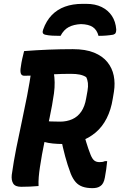

<svg xmlns="http://www.w3.org/2000/svg" viewBox="-20 -965 640 996"><path d="M408 -293Q418 -259 427.5 -227Q437 -195 450 -162Q459 -140 469.5 -132Q480 -124 496 -124Q505 -124 511 -125Q517 -126 524 -129H536Q534 -107 531 -86.5Q528 -66 524 -44Q521 -27 515 -16Q509 -5 501 0Q493 6 482.5 8.5Q472 11 460 11Q430 11 408.5 3.5Q387 -4 372.5 -20.5Q358 -37 347 -64Q330 -109 318 -154Q306 -199 296 -248ZM105 -700Q170 -705 232.5 -707.5Q295 -710 358 -710Q424 -710 468 -692Q512 -674 537 -643Q562 -612 570 -572.5Q578 -533 571 -489L565 -453Q556 -396 533.5 -351.5Q511 -307 476 -277.5Q441 -248 397.5 -233Q354 -218 305 -218Q280 -218 254.5 -220.5Q229 -223 208 -229L177 -221L200 -340Q222 -336 243 -335Q264 -334 292 -334Q326 -334 354.5 -346.5Q383 -359 401.5 -386Q420 -413 427 -455L434 -494Q438 -517 436 -534.5Q434 -552 427 -565Q413 -574 394 -578Q375 -582 347 -582Q300 -582 255 -579.5Q210 -577 172 -574.5Q134 -572 106 -572Q92 -572 88 -584Q84 -596 88 -618Q91 -641 95.5 -660.5Q100 -680 105 -700ZM180 0Q157 2 135.5 3Q114 4 90 4Q59 4 48.5 -13Q38 -30 41 -58Q51 -129 64.5 -196.5Q78 -264 92.5 -331Q107 -398 120.5 -467.5Q134 -537 145 -613L275 -619L259 -588Q263 -565 263.5 -538Q264 -511 260 -481Q251 -418 237.5 -355Q224 -292 210.5 -228Q197 -164 187 -97Q183 -71 181 -46.5Q179 -22 180 0ZM294 -779Q272 -779 251.5 -780Q231 -781 214 -785Q204 -788 202 -794.5Q200 -801 204 -812Q220 -857 248.5 -886.5Q277 -916 317 -930.5Q357 -945 408 -945H428Q474 -945 507.5 -928.5Q541 -912 560.5 -882.5Q580 -853 583 -812Q583 -801 580 -794.5Q577 -788 567 -785Q549 -782 530.5 -780.5Q512 -779 491 -779Q483 -810 461.5 -824.5Q440 -839 400 -840Q362 -838 336.5 -824.5Q311 -811 294 -779Z"/></svg>

Font: Rec Mono Semicasual
Style: Bold Italic
Weight: 700
Italic angle: -10°
Version: Version 1.085; ttfautohint (v1.8.4.7-5d5b)